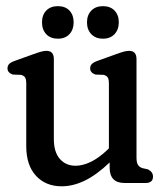

<svg xmlns="http://www.w3.org/2000/svg" viewBox="-20 -610 541 640"><path d="M67.5 -123V-331.5Q67.5 -346 63.5 -352Q59.5 -358 50 -360.5L22.5 -361.5Q5 -367.5 5 -382Q5 -390.5 10 -396.2Q15 -402 29 -407L93 -430Q109.5 -436 118.5 -438.2Q127.5 -440.5 135 -440.5Q159.5 -440.5 159.5 -413V-146.5Q159.5 -103 179.5 -80.2Q199.5 -57.5 232 -57.5Q255.5 -57.5 282.2 -70.2Q309 -83 338 -110.5L343 -115.5V-331.5Q343 -346 339 -352Q335 -358 325.5 -360.5L298 -361.5Q280.5 -367.5 280.5 -382Q280.5 -390.5 285.8 -396.2Q291 -402 304.5 -407L368.5 -430Q385 -436 394 -438.2Q403 -440.5 410.5 -440.5Q435 -440.5 435 -413V-84.5Q435 -68 440 -60.2Q445 -52.5 455 -49.5L473 -45.5Q490 -37 490 -21.5Q490 0 465 0H395.5Q345.5 0 345.5 -51V-68.5Q302 -27 262.8 -8Q223.5 11 185.5 11Q132.5 11 100 -24Q67.5 -59 67.5 -123ZM173 -481Q148.5 -481 134.2 -496Q120 -511 120 -535.5Q120 -560 134.2 -574.8Q148.5 -589.5 173 -589.5Q197.5 -589.5 211.5 -574.8Q225.5 -560 225.5 -535.5Q225.5 -511.5 211.5 -496.2Q197.5 -481 173 -481ZM323 -481Q299 -481 284.5 -496Q270 -511 270 -535.5Q270 -560 284.5 -574.8Q299 -589.5 323 -589.5Q347.5 -589.5 361.8 -574.8Q376 -560 376 -535.5Q376 -511.5 361.8 -496.2Q347.5 -481 323 -481Z"/></svg>

Font: Fraunces 144pt SuperSoft
Style: Regular
Weight: 400
Version: Version 1.000;[b76b70a41]